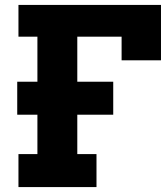

<svg xmlns="http://www.w3.org/2000/svg" viewBox="-20 -760 677 780"><path d="M55 -740H634V-515H474V-611H294V-428H440V-294H294V-134H372V0H55V-134H132V-294H50V-428H132V-611H55Z"/></svg>

Font: Arvo
Style: Bold
Weight: 700
Designer: Anton Koovit (Cyrillic Expansion: Cyreal)
Foundry: Anton Koovit, Yassin Baggar
Version: Version 3.000